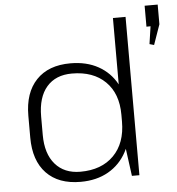

<svg xmlns="http://www.w3.org/2000/svg" viewBox="-55 -835 825 894"><g transform="rotate(-5 357.5 -388.5)"><path d="M286 7Q183 7 126.5 -52Q70 -111 70 -219V-321Q70 -428 126.5 -487.5Q183 -547 286 -547Q361 -547 416 -516.5Q471 -486 501.5 -430.5Q532 -375 532 -298V-247Q532 -170 501.5 -113Q471 -56 416 -24.5Q361 7 286 7ZM289 -40Q388 -40 445 -97.5Q502 -155 502 -256V-288Q502 -387 445 -443Q388 -499 289 -499Q213 -499 171 -450.5Q129 -402 129 -312V-226Q129 -138 171.5 -89Q214 -40 289 -40ZM502 -178V-740H561V0H526ZM715 -784V-692L682 -598L661 -604L683 -753L708 -687L654 -686V-784Z"/></g></svg>

Font: Pathway Extreme 28pt ExtraLight
Style: Regular
Weight: 250
Designer: Eduardo Rodriguez Tunni
Foundry: Eduardo Rodriguez Tunni
Version: Version 1.001;gftools[0.9.26]